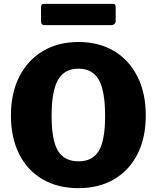

<svg xmlns="http://www.w3.org/2000/svg" viewBox="-20 -971 817 1001"><path d="M389 10Q282 10 202.5 -36Q123 -82 80 -167.5Q37 -253 37 -369Q37 -486 81 -572Q125 -658 204 -705Q283 -752 389 -752Q496 -752 574.5 -705Q653 -658 696.5 -572Q740 -486 740 -369Q740 -253 697 -168Q654 -83 575 -36.5Q496 10 389 10ZM390 -130Q463 -130 495.5 -185Q528 -240 528 -366Q528 -497 495 -555Q462 -613 389 -613Q316 -613 282.5 -555Q249 -497 249 -366Q249 -240 282 -185Q315 -130 390 -130ZM583 -935V-862Q583 -840 557 -840H214Q203 -840 198.5 -845Q194 -850 194 -860V-933Q194 -951 208 -951H569Q583 -951 583 -935Z"/></svg>

Font: Libre Franklin ExtraBold
Style: Regular
Weight: 800
Designer: Pablo Impallari, Rodrigo Fuenzalida, Nhung Nguyen
Foundry: Impallari Type
Version: Version 3.000